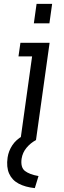

<svg xmlns="http://www.w3.org/2000/svg" viewBox="-20 -720 330 987"><path d="M85 0 145 -430H75L85 -500H235L165 0ZM154 -600 168 -700H248L234 -600ZM159 247Q110 242 76 224Q42 206 27 172.5Q12 139 19 90Q24 56 43.5 26.5Q63 -3 98 -22L165 0Q137 15 116.5 39.5Q96 64 91 96Q85 141 108.5 159Q132 177 178 185Z"/></svg>

Font: Finlandica
Style: Italic
Weight: 400
Italic angle: -8°
Designer: Niklas Ekholm, Juho Hiilivirta, Jaakko Suomalainen
Foundry: Helsinki Type Studio
Version: Version 1.064